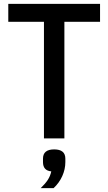

<svg xmlns="http://www.w3.org/2000/svg" viewBox="-20 -718 561 996"><path d="M314 -605V0H208V-605H23V-698H499V-605ZM261 57Q319 57 319 105V123Q319 160 303 195.5Q287 231 258 258H191Q215 235 228 215Q241 195 246 171Q203 167 203 123V105Q203 57 261 57Z"/></svg>

Font: IBM Plex Sans Condensed Medium
Style: Regular
Weight: 500
Width: 3
Designer: Mike Abbink, Paul van der Laan, Pieter van Rosmalen
Foundry: Bold Monday
Version: Version 1.3